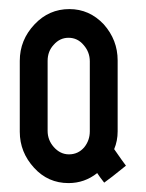

<svg xmlns="http://www.w3.org/2000/svg" viewBox="-20 -411 327 431"><path d="M133.8 0Q169.9 0 198.2 -22.5Q203.1 -14.6 213.9 -1Q226.6 -9.8 262.7 -39.1Q255.9 -47.9 236.3 -76.2Q244.1 -94.7 244.1 -116.2Q244.1 -168.9 244.1 -275.4Q244.1 -321.3 212.9 -356.4Q180.7 -390.6 135.7 -390.6Q89.8 -390.6 57.6 -356.4Q24.4 -321.3 24.4 -274.4Q24.4 -221.7 24.4 -115.2Q24.4 -69.3 56.6 -34.2Q87.9 0 133.8 0ZM134.8 -64.5Q115.2 -64.5 100.6 -81.1Q86.9 -96.7 86.9 -117.2Q86.9 -169.9 86.9 -274.4Q86.9 -295.9 100.6 -310.5Q114.3 -326.2 133.8 -326.2Q154.3 -326.2 168 -309.6Q181.6 -293.9 181.6 -273.4Q181.6 -220.7 181.6 -116.2Q181.6 -95.7 168.9 -80.1Q155.3 -64.5 134.8 -64.5Z"/></svg>

Font: Lega 2020-21MOD
Style: Regular
Weight: 400
Designer: SIL Open Font License
Foundry: SIL Open Font License
Version: Version 1.00;July 1, 2020;FontCreator 13.0.0.2670 32-bit